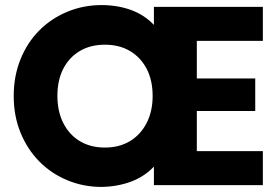

<svg xmlns="http://www.w3.org/2000/svg" viewBox="-20 -729 1104 756"><path d="M755 -568V-420H985V-292H755V-134H1015V0H586V-73Q548 -33 495 -13.5Q442 6 380 7Q308 7 244.5 -19.5Q181 -46 134 -94Q87 -142 60.5 -207.5Q34 -273 34 -351Q34 -429 60.5 -495Q87 -561 134 -608.5Q181 -656 244.5 -682.5Q308 -709 380 -709Q442 -709 495 -690Q548 -671 586 -631V-702H1015V-568ZM206 -351Q206 -291 229 -245Q252 -199 294 -173.5Q336 -148 393 -148Q450 -148 492 -173.5Q534 -199 557.5 -245Q581 -291 581 -351Q581 -413 557.5 -458Q534 -503 492 -528Q450 -553 393 -553Q336 -553 294 -528Q252 -503 229 -458Q206 -413 206 -351Z"/></svg>

Font: Parkinsans
Style: Bold
Weight: 700
Designer: Red Stone, Indian Type Foundry
Foundry: Indian Type Foundry
Version: Version 1.000